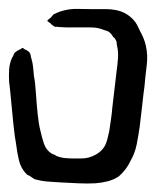

<svg xmlns="http://www.w3.org/2000/svg" viewBox="-40 -773 358 441"><path d="M292 -576Q289 -554 286.5 -530Q284 -506 281 -483Q278 -462 274 -441.5Q270 -421 259 -402Q255 -393 248 -384Q241 -375 233 -368Q221 -360 207 -356.5Q193 -353 179 -352Q160 -351 140 -352Q120 -353 100 -354Q88 -355 76.5 -355.5Q65 -356 54 -358Q51 -359 47.5 -359.5Q44 -360 41 -361Q38 -362 35.5 -364Q33 -366 31 -367Q29 -369 26 -370Q23 -371 21 -373Q8 -386 3.5 -405Q-1 -424 -3 -442Q-6 -457 -9 -485.5Q-12 -514 -14.5 -542Q-17 -570 -19 -585Q-20 -599 -19 -613.5Q-18 -628 -12 -641Q-10 -643 -9 -646.5Q-8 -650 -6 -652Q-4 -654 0 -656.5Q4 -659 7 -660Q9 -661 10 -662Q11 -663 12 -663Q13 -663 16 -660Q19 -659 23 -656.5Q27 -654 28 -652Q30 -650 30.5 -645.5Q31 -641 32 -639Q35 -629 36 -619Q37 -609 38 -598Q41 -583 42.5 -559Q44 -535 46.5 -511Q49 -487 53 -472Q56 -458 61 -443Q66 -428 79 -420Q81 -419 84 -418Q87 -417 89 -415Q99 -411 109 -410Q119 -409 129 -409Q137 -409 146 -409Q155 -409 163 -411Q174 -414 183.5 -420Q193 -426 199 -435Q204 -443 206.5 -453Q209 -463 211 -472Q213 -486 215 -499.5Q217 -513 218 -526L228 -611Q230 -625 231 -639.5Q232 -654 229 -667Q228 -671 228 -674.5Q228 -678 226 -681Q225 -683 223.5 -685Q222 -687 220 -688Q219 -690 216.5 -693.5Q214 -697 211 -699Q209 -701 205.5 -702Q202 -703 199 -704Q185 -710 169 -710Q153 -710 138 -710H114Q109 -710 103.5 -710.5Q98 -711 93 -711Q91 -712 89 -711.5Q87 -711 85 -712Q83 -713 81.5 -714.5Q80 -716 78 -717Q77 -719 73 -721.5Q69 -724 69 -725Q68 -726 71.5 -728.5Q75 -731 76 -732Q78 -734 80 -736.5Q82 -739 83 -740Q87 -742 93 -744.5Q99 -747 103 -748Q120 -753 138.5 -752.5Q157 -752 175 -752Q189 -752 203 -752Q217 -752 230 -749Q251 -744 266 -728Q271 -723 275 -715.5Q279 -708 282 -701Q286 -694 289.5 -685.5Q293 -677 295 -668Q300 -646 297 -623Q294 -600 292 -576Z"/></svg>

Font: Rubik Vinyl
Style: Regular
Weight: 400
Designer: Hubert and Fischer, NaN
Foundry: Hubert and Fischer, NaN
Version: Version 2.200